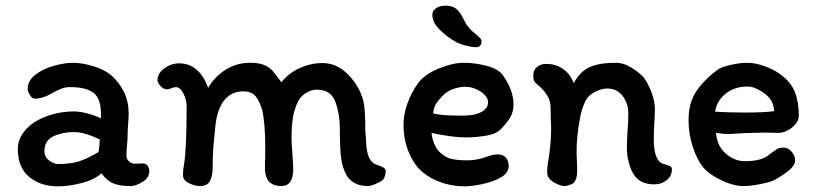

<svg xmlns="http://www.w3.org/2000/svg" viewBox="-20 -654 2887 679"><path d="M441 4Q403 4 380.5 -5.5Q358 -15 339 -41Q313 -18 268 -6.5Q223 5 185 5Q123 5 83 -28.5Q43 -62 43 -127Q43 -155 58 -178.5Q73 -202 99 -220Q128 -239 165 -249.5Q202 -260 242 -260Q263 -260 292 -252Q321 -244 337 -235V-251Q337 -305 311 -325.5Q285 -346 227 -346Q210 -346 193.5 -339Q177 -332 156 -320Q128 -305 103 -305Q94 -305 86 -317.5Q78 -330 78 -340Q78 -369 105.5 -390Q133 -411 171 -421.5Q209 -432 239 -432Q269 -432 308 -420.5Q347 -409 372 -389Q402 -363 418.5 -328.5Q435 -294 435 -253Q435 -240 433 -214Q431 -186 431 -166Q431 -157 429 -139Q427 -117 427 -104Q427 -92 436 -83.5Q445 -75 457 -75L485 -76Q496 -76 502 -68Q508 -60 508 -48Q508 -26 484.5 -11Q461 4 441 4ZM328 -116Q332 -133 333 -161Q278 -187 242 -187Q201 -187 169 -172Q137 -157 137 -119Q137 -100 153 -87Q169 -74 186 -74Q229 -74 258 -83Q287 -92 328 -116Z M1182 -193Q1182 -251 1166 -294Q1150 -337 1100 -337Q1081 -337 1062.5 -325.5Q1044 -314 1035 -297Q1021 -270 1016 -238.5Q1011 -207 1011 -166Q1011 -140 1014 -113Q1014 -105 1015.5 -87.5Q1017 -70 1017 -56Q1017 4 975 4Q920 4 917 -54Q917 -95 918 -98V-141Q918 -177 915 -211Q912 -245 908 -262Q899 -295 884.5 -313Q870 -331 839 -331Q795 -331 768 -293Q749 -263 743 -220Q737 -165 734.5 -133.5Q732 -102 732 -61Q732 -32 722.5 -14Q713 4 687 4Q668 4 647.5 -6.5Q627 -17 627 -35Q627 -54 631 -73Q640 -130 640 -277Q640 -301 628.5 -323.5Q617 -346 601 -346Q597 -346 586.5 -342Q576 -338 571 -338Q558 -338 547.5 -350Q537 -362 537 -370Q537 -395 561.5 -412.5Q586 -430 613 -430Q650 -430 676 -407Q702 -384 716 -343Q739 -383 778 -407.5Q817 -432 865 -432Q895 -432 913.5 -424.5Q932 -417 944 -403.5Q956 -390 975 -363Q1000 -395 1039.5 -413Q1079 -431 1121 -431Q1171 -431 1211 -390.5Q1251 -350 1265 -297Q1272 -270 1272 -193L1276 -135Q1281 -83 1310 -72Q1344 -62 1344 -51Q1344 -27 1332 -16Q1323 -10 1307 -3Q1291 4 1282 4Q1228 4 1205 -35Q1190 -63 1186 -97.5Q1182 -132 1182 -193Z M1617 -591Q1627 -570 1635.5 -559.5Q1644 -549 1651.5 -542.5Q1659 -536 1663 -533Q1675 -523 1679 -518Q1683 -513 1683 -507Q1683 -498 1678 -492.5Q1673 -487 1663 -487Q1650 -487 1626.5 -493Q1603 -499 1588 -508Q1559 -525 1534 -550Q1509 -575 1509 -602Q1509 -616 1522 -625Q1535 -634 1556 -634Q1577 -634 1591 -624.5Q1605 -615 1617 -591ZM1458 -359Q1481 -391 1531 -411.5Q1581 -432 1620 -432Q1660 -432 1701.5 -421Q1743 -410 1759 -387Q1796 -335 1796 -285Q1796 -258 1784.5 -239Q1773 -220 1752 -198Q1735 -180 1698.5 -174Q1662 -168 1626 -168Q1603 -168 1570 -172.5Q1537 -177 1506 -184Q1508 -164 1516 -145Q1524 -126 1535 -116Q1555 -97 1576.5 -92Q1598 -87 1632 -87Q1668 -87 1699 -99Q1724 -108 1740 -108Q1759 -108 1769 -96.5Q1779 -85 1779 -67Q1779 -42 1750 -26Q1721 -10 1683.5 -2.5Q1646 5 1623 5Q1576 5 1532 -12Q1488 -29 1459 -60Q1435 -88 1421 -127.5Q1407 -167 1407 -212Q1407 -250 1421 -288.5Q1435 -327 1458 -359ZM1545 -315Q1527 -296 1520.5 -284.5Q1514 -273 1512 -253Q1537 -245 1616 -245Q1659 -245 1682.5 -258Q1706 -271 1706 -292Q1706 -313 1680 -330Q1654 -347 1625 -347Q1603 -347 1581 -338.5Q1559 -330 1545 -315Z M1866 -388Q1866 -407 1879.5 -417.5Q1893 -428 1911 -428Q1946 -428 1971.5 -410Q1997 -392 2009 -360Q2031 -401 2065 -416.5Q2099 -432 2159 -432Q2183 -432 2208.5 -417.5Q2234 -403 2255 -382Q2272 -360 2284 -327.5Q2296 -295 2296 -269Q2296 -254 2294 -220Q2292 -184 2292 -163Q2292 -93 2319 -77Q2323 -75 2334 -72Q2345 -69 2350.5 -66Q2356 -63 2356 -57Q2357 -33 2338.5 -17.5Q2320 -2 2294 -2Q2255 -2 2233 -23Q2211 -44 2202 -87Q2197 -103 2197 -134Q2197 -151 2199 -189Q2202 -219 2202 -253Q2202 -288 2182 -314.5Q2162 -341 2127 -341Q2106 -341 2083 -328.5Q2060 -316 2051 -298Q2036 -267 2031 -235Q2019 -173 2019 -116Q2019 -102 2021 -62Q2021 -59 2021 -47.5Q2021 -36 2018.5 -26Q2016 -16 2010 -8Q2006 -4 1995 0Q1984 4 1976 4Q1962 4 1941 -8Q1920 -20 1916 -35L1915 -49Q1915 -57 1917 -73Q1929 -143 1929 -195Q1929 -218 1928 -230L1927 -276Q1927 -297 1915 -316.5Q1903 -336 1884 -352Q1876 -358 1871 -364.5Q1866 -371 1866 -388Z M2517 -407Q2531 -417 2564 -424.5Q2597 -432 2622 -432Q2652 -432 2685.5 -419.5Q2719 -407 2740 -391Q2777 -364 2791 -328.5Q2805 -293 2805 -244Q2805 -223 2781.5 -203.5Q2758 -184 2731 -184L2693 -185Q2664 -185 2610 -183L2589 -182Q2567 -180 2556 -180Q2540 -180 2512 -184Q2516 -137 2547 -110.5Q2578 -84 2614 -84Q2677 -84 2702 -109Q2723 -124 2730 -128Q2737 -132 2752 -132Q2768 -132 2780 -117Q2792 -102 2792 -87Q2792 -70 2771.5 -52.5Q2751 -35 2716 -16Q2697 -8 2664 -2Q2631 4 2609 4Q2574 4 2531 -16.5Q2488 -37 2467 -62Q2446 -87 2430.5 -133Q2415 -179 2415 -229Q2415 -290 2442 -330.5Q2469 -371 2517 -407ZM2718 -261Q2716 -290 2700 -308.5Q2684 -327 2656 -340Q2647 -344 2640 -346Q2633 -348 2624 -348Q2578 -348 2546.5 -323Q2515 -298 2509 -259Q2559 -256 2614 -256Q2685 -256 2718 -261Z"/></svg>

Font: Itim
Style: Regular
Weight: 400
Designer: Suppakit Chalermlarp
Version: Version 1.002g